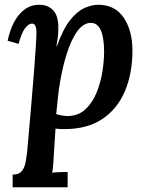

<svg xmlns="http://www.w3.org/2000/svg" viewBox="-20 -531 614 806"><path d="M33 255V202Q59 202 71 188Q83 174 87.5 149.5Q92 125 95 95Q133 -329 133 -395Q133 -432 114 -432Q101 -432 86 -413.5Q71 -395 58 -347L12 -360Q16 -380 25 -406Q34 -432 50 -456Q66 -480 89.5 -495.5Q113 -511 145 -511Q181 -511 203 -488Q225 -465 225 -415Q225 -392 222.5 -374Q220 -356 217 -337H219Q244 -408 273.5 -445.5Q303 -483 334 -497Q365 -511 392 -511Q463 -511 499.5 -456.5Q536 -402 536 -319Q536 -223 504.5 -148.5Q473 -74 409.5 -31.5Q346 11 250 11Q242 11 232 10.5Q222 10 213 9Q209 67 207 102.5Q205 138 203.5 159Q202 180 199 194Q215 192 233.5 191.5Q252 191 264 191V255ZM263 -44Q309 -44 339 -72.5Q369 -101 386 -143.5Q403 -186 410 -231.5Q417 -277 417 -312Q417 -435 361 -435Q330 -435 304 -399Q278 -363 258.5 -300Q239 -237 227 -155Q224 -131 221.5 -106Q219 -81 216 -52Q242 -44 263 -44Z"/></svg>

Font: Lora SemiBold
Style: Italic
Weight: 600
Italic angle: -3°
Designer: Olga Karpushina, Alexei Vanyashin (Cyrillic)
Foundry: Cyreal
Version: Version 3.011; ttfautohint (v1.8.4.7-5d5b)